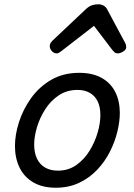

<svg xmlns="http://www.w3.org/2000/svg" viewBox="-20 -860 629 899"><path d="M241 19Q179 19 136 -6Q93 -31 71.5 -75.5Q50 -120 50 -176Q50 -229 69 -288.5Q88 -348 125.5 -400.5Q163 -453 219.5 -486Q276 -519 351 -519Q413 -519 455.5 -495.5Q498 -472 519.5 -429.5Q541 -387 541 -331Q541 -291 529.5 -243.5Q518 -196 494.5 -149.5Q471 -103 435 -65Q399 -27 350.5 -4Q302 19 241 19ZM251 -61Q300 -61 337 -87Q374 -113 399 -153.5Q424 -194 437 -238.5Q450 -283 450 -321Q450 -360 437 -386Q424 -412 400 -425.5Q376 -439 343 -439Q293 -439 255 -413.5Q217 -388 191.5 -348Q166 -308 153 -264Q140 -220 140 -183Q140 -144 153.5 -116.5Q167 -89 192 -75Q217 -61 251 -61ZM245 -610Q232 -610 222.5 -621Q213 -632 213 -644Q213 -653 217 -659Q221 -665 225 -669L383 -818Q397 -831 411 -835.5Q425 -840 441 -840Q454 -840 465.5 -833.5Q477 -827 483 -814L565 -661Q569 -654 570 -649Q571 -644 571 -639Q571 -627 556.5 -618.5Q542 -610 532 -610Q522 -610 516.5 -615Q511 -620 506 -626L420 -739L273 -625Q267 -621 260 -615.5Q253 -610 245 -610Z"/></svg>

Font: Playwrite DK Loopet
Style: Regular
Weight: 400
Designer: Veronika Burian, José Scaglione
Foundry: TypeTogether
Version: Version 1.002